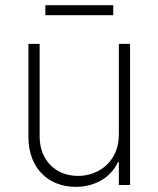

<svg xmlns="http://www.w3.org/2000/svg" viewBox="-20 -715 612 742"><path d="M439.3 -193.5C439.3 -96.2 366.8 -35.2 281.6 -35.2C194.2 -35.2 133.2 -96.6 133.2 -187.5V-545.5H89.8V-185.7C89.8 -66.4 165.8 7.1 272.7 7.1C350.5 7.1 410.2 -32.3 435.7 -88.4H439.3V0H482.6V-545.5H439.3ZM417.6 -695H155.2V-656.2H417.6Z"/></svg>

Font: Karasuma Gothic
Style: Thin
Weight: 200
Designer: Rasmus Andersson / Ryoko Ishizuka
Foundry: rsms
Version: Version 1.00